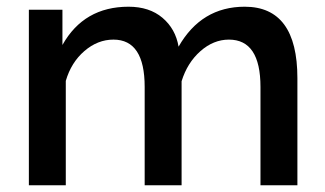

<svg xmlns="http://www.w3.org/2000/svg" viewBox="-20 -552 967 572"><path d="M866 0H756V-293Q756 -434 662 -434Q616 -434 577 -399.5Q538 -365 521 -310V0H411V-293Q411 -434 318 -434Q271 -434 231.5 -400Q192 -366 176 -311V0H66V-523H166V-418Q230 -532 363 -532Q425 -532 464 -499Q503 -466 512 -413Q580 -532 709 -532Q866 -532 866 -319Z"/></svg>

Font: Raleway-v4020 SemiBold
Style: Regular
Weight: 600
Designer: Matt McInerney, Pablo Impallari, Rodrigo Fuenzalida
Foundry: Matt McInerney, Pablo Impallari, Rodrigo Fuenzalida
Version: Version 4.020;PS 004.020;hotconv 1.0.88;makeotf.lib2.5.64775